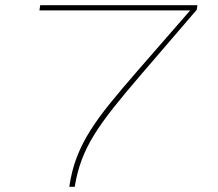

<svg xmlns="http://www.w3.org/2000/svg" viewBox="-20 -720 839 740"><path d="M247 0Q256 -62 276 -114Q296 -166 327.5 -216Q359 -266 404 -321.5Q449 -377 510 -447L713 -680H132L135 -700H741L738 -682L524 -433Q462 -361 417.5 -305Q373 -249 343 -200.5Q313 -152 295 -104Q277 -56 268 0Z"/></svg>

Font: Georama Extended Thin
Style: Italic
Weight: 100
Width: 7
Italic angle: -9°
Designer: Jean-Baptiste Levee
Foundry: Production Type
Version: Version 1.000